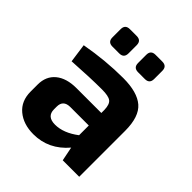

<svg xmlns="http://www.w3.org/2000/svg" viewBox="-198 -828 964 964"><g transform="rotate(45 283.5 -346.0)"><path d="M215 -580H167Q134 -580 134 -613V-671Q134 -704 167 -704H215Q248 -704 248 -671V-613Q248 -580 215 -580ZM397 -580H349Q316 -580 316 -613V-671Q316 -704 349 -704H397Q430 -704 430 -671V-613Q430 -580 397 -580ZM74 -383 60 -483Q193 -507 317 -507Q417 -507 464 -466.5Q511 -426 511 -326V0H394L379 -75Q305 12 197 12Q126 12 81 -25.5Q36 -63 36 -130V-180Q36 -239 76 -272Q116 -305 187 -305H363V-327Q362 -365 345.5 -378Q329 -391 282 -391Q200 -391 74 -383ZM182 -169V-150Q182 -99 240 -99Q300 -99 363 -147V-216H230Q182 -215 182 -169Z"/></g></svg>

Font: Exo 2.0
Style: Bold
Weight: 700
Designer: Natanael Gama
Version: Version 1.001;PS 001.001;hotconv 1.0.70;makeotf.lib2.5.58329